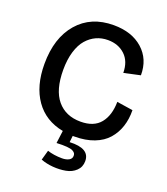

<svg xmlns="http://www.w3.org/2000/svg" viewBox="-159 -784 972 1115"><g transform="rotate(20 327.0 -226.0)"><path d="M224.1 204.1 241.2 143.1Q258.8 149.4 283 153.1Q307.1 156.7 332 156.7Q356.9 156.7 374 147.5Q391.1 138.2 391.1 120.1Q391.1 111.3 387.5 105Q383.8 98.6 372.8 92.5Q361.8 86.4 336.4 84.2Q311 82 272 84L282.2 5.9Q169.9 -15.6 109.4 -101.8Q48.8 -188 48.8 -324.2Q48.8 -484.9 130.1 -578.9Q211.4 -672.9 351.1 -672.9Q463.4 -672.9 531 -612.8Q598.6 -552.7 598.1 -453.1L497.1 -431.2Q496.6 -502 455.1 -541Q413.6 -580.1 349.1 -580.1Q310.5 -580.1 277.6 -565.2Q244.6 -550.3 218.8 -520.8Q192.9 -491.2 178 -442.1Q163.1 -393.1 163.1 -329.1Q163.1 -205.1 215.3 -142.6Q267.6 -80.1 359.9 -80.1Q441.9 -80.1 481.4 -128.7Q521 -177.2 522 -261.2L621.1 -246.1Q622.1 -190.9 606.9 -144.8Q591.8 -98.6 560.5 -62.7Q529.3 -26.9 477.3 -6.8Q425.3 13.2 356.9 13.2H346.2L341.8 53.2Q464.8 47.4 464.8 126Q464.8 162.6 439.9 186.3Q415 210 377.9 216.8Q340.8 223.6 299.8 220.5Q258.8 217.3 224.1 204.1Z"/></g></svg>

Font: Bricolage Grotesque Medium
Style: Regular
Weight: 500
Designer: Mathieu Triay
Foundry: Atelier Triay
Version: Version 1.000;gftools[0.9.30]